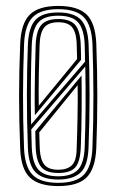

<svg xmlns="http://www.w3.org/2000/svg" viewBox="-20 -627 396 654"><path d="M178.5 6.8Q113 6.8 82.2 -21.9Q51.5 -50.5 48.8 -121.2Q45 -214.8 45 -298.4Q45 -382 48.8 -477.5Q51.5 -546.8 81.1 -576.8Q110.8 -606.8 178.5 -606.8Q244.2 -606.8 274.6 -578Q305 -549.2 308 -478.2Q311.5 -381.2 311.5 -297.6Q311.5 -214 308 -122.5Q305 -53.5 275.8 -23.4Q246.5 6.8 178.5 6.8ZM178.5 -4.2Q239 -4.2 265.5 -31.6Q292 -59 294.8 -122.5Q298.5 -218.8 298.2 -304.4Q298 -390 295 -475.5Q292.5 -540.5 265.9 -568.1Q239.2 -595.8 178.5 -595.8Q118.8 -595.8 91.8 -568.9Q64.8 -542 62 -477.5Q58.5 -389.5 58.4 -303.9Q58.2 -218.2 61.8 -124Q64.2 -59 91 -31.6Q117.8 -4.2 178.5 -4.2ZM178.5 -15.5Q126.2 -15.5 101.8 -39.5Q77.2 -63.5 75 -124.2Q71.5 -213.5 71.6 -302.8Q71.8 -392 75 -475Q77.5 -534.5 101 -559.5Q124.5 -584.5 178.5 -584.5Q231.5 -584.5 255.4 -559.9Q279.2 -535.2 281.8 -475.8Q285 -388.8 285.1 -303.5Q285.2 -218.2 281.5 -122.5Q279 -61.2 253.5 -38.4Q228 -15.5 178.5 -15.5ZM86 -203 269.8 -417.2Q269.5 -429.8 269.2 -444.9Q269 -460 268.5 -475Q266.2 -528.2 246 -550.9Q225.8 -573.5 178.5 -573.5Q131 -573.5 110.8 -550.8Q90.5 -528 88.2 -474.5Q85.8 -410.8 85.1 -341.1Q84.5 -271.5 86 -203ZM98.8 -234.5Q98 -268.2 98.2 -310.5Q98.5 -352.8 99.4 -395.6Q100.2 -438.5 101.5 -474Q103.5 -522.5 121 -542.4Q138.5 -562.2 178.5 -562.2Q217.2 -562.2 234.9 -543.5Q252.5 -524.8 254.8 -478.2Q255.2 -471.5 255.5 -458.6Q255.8 -445.8 256 -434.8Q256.2 -423.8 256.2 -423.2ZM112 -267 242.5 -425.8Q242.2 -437.5 241.9 -454.4Q241.5 -471.2 241 -483.2Q238.5 -520.2 224.2 -535.8Q210 -551.2 178.5 -551.2Q145.5 -551.2 130.9 -533.8Q116.2 -516.2 114.8 -473.2Q113.2 -428.2 112.2 -374.2Q111.2 -320.2 112 -267ZM178.5 -26.5Q224 -26.5 245.1 -48.4Q266.2 -70.2 268.5 -125.2Q271 -194 271.5 -262.5Q272 -331 270.5 -400.5L86.5 -186.2Q87 -157 88.2 -124.8Q90.5 -71 111.1 -48.8Q131.8 -26.5 178.5 -26.5ZM178.5 -37.8Q137.2 -37.8 120.4 -58.1Q103.5 -78.5 101.5 -125.5Q101.2 -133.5 100.9 -146Q100.5 -158.5 100.4 -168.8Q100.2 -179 100.2 -180L257.8 -369.8Q258.5 -315.2 258.1 -254.4Q257.8 -193.5 255.2 -125.8Q253.2 -75.8 236.4 -56.8Q219.5 -37.8 178.5 -37.8ZM178.5 -48.8Q208.2 -48.8 224 -63.4Q239.8 -78 241 -116.2Q243 -169.5 244.1 -229.1Q245.2 -288.8 244.5 -337L113.8 -176.2Q114 -165.2 114.4 -149.5Q114.8 -133.8 115.5 -119.2Q117.5 -82.2 131.6 -65.5Q145.8 -48.8 178.5 -48.8Z"/></svg>

Font: Big Shoulders Inline Display
Style: Regular
Weight: 400
Designer: Patric King
Foundry: XO Type Co
Version: Version 1.000